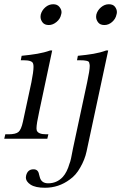

<svg xmlns="http://www.w3.org/2000/svg" viewBox="-27 -654 571 905"><path d="M165 -585Q170 -605 186.5 -619.5Q203 -634 224 -634Q243 -634 253 -621.5Q263 -609 263 -597Q263 -591 261 -585Q257 -565 239.5 -550.5Q222 -536 203 -536Q183 -536 173.5 -548.5Q164 -561 164 -575Q164 -580 165 -585ZM427 -585Q432 -605 449 -619.5Q466 -634 486 -634Q506 -634 515 -622Q524 -610 524 -597Q524 -591 522 -585Q518 -565 501.5 -550.5Q485 -536 465 -536Q445 -536 435.5 -548.5Q426 -561 426 -575Q426 -580 427 -585ZM158 -129Q145 -70 145 -49Q145 -43 146 -40Q152 -21 191 -21H201L196 0H-7L-2 -21H13Q47 -21 60 -32Q73 -43 81 -80L121 -266Q131 -316 131 -339Q131 -349 129 -354Q125 -370 84 -370H71L75 -391Q116 -395 148.5 -400.5Q181 -406 209 -416H219ZM381 60Q373 98 351 136Q331 172 302 192Q250 231 185 231Q140 231 117.5 216.5Q95 202 95 182Q95 178 96 174Q103 144 131 144Q153 144 157 168L160 179Q167 210 200 210Q241 210 269 180Q289 158 301 116Q304 110 308 92Q311 76 317 46L384 -267Q396 -322 396 -344Q396 -350 393 -360Q390 -370 349 -370H336L340 -391Q382 -395 414 -400.5Q446 -406 473 -416H483Z"/></svg>

Font: New Athena Unicode
Style: Italic
Weight: 400
Designer: J. Rusten 1997; rev. by R. Hancock 2001, 2002, rev. by D. Mastronarde 2002-2019
Foundry: Society for Classical Studies (formerly American Philological Association)
Version: Version 5.008